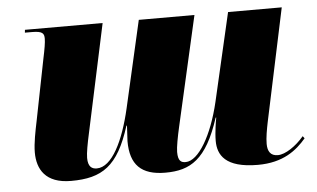

<svg xmlns="http://www.w3.org/2000/svg" viewBox="-44 -601 1116 677"><g transform="rotate(-5 514.5 -263.0)"><path d="M843 10C933 10 981 -29 1015 -69L1009 -77C981 -44 943 -18 916 -18C890 -18 880 -35 880 -61C880 -83 885 -111 891 -140L975 -536H785L713 -224C686 -109 636 -22 590 -22C574 -22 563 -28 563 -60C563 -77 570 -114 578 -149L666 -536H469L399 -229C373 -116 330 -27 276 -27C259 -27 245 -35 245 -67C245 -84 251 -117 259 -153L341 -536H66L65 -526H90C128 -526 133 -517 133 -499C133 -485 129 -462 122 -429L79 -212C72 -178 63 -135 63 -102C63 -43 91 9 182 9C292 9 349 -28 393 -168H395C395 -167 392 -114 392 -113C392 -30 430 9 516 9C604 9 662 -24 709 -169H711C709 -158 702 -119 702 -87C702 -38 727 10 843 10Z"/></g></svg>

Font: Noto Serif Display Black
Style: Italic
Weight: 900
Italic angle: -12°
Designer: Monotype Design Team
Foundry: Monotype Imaging Inc.
Version: Version 2.009